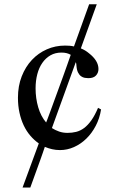

<svg xmlns="http://www.w3.org/2000/svg" viewBox="-20 -667 540 872"><path d="M439 -169.9Q432.6 -129.4 414.8 -95.5Q397 -61.5 371.8 -37.1Q346.7 -12.7 315.9 1Q285.2 14.6 252.4 14.6Q233.9 14.6 216.8 10.7Q199.7 6.8 183.6 0Q178.2 16.1 173.6 29.3Q168.9 42.5 163.1 59.1Q157.2 75.7 150.9 92.8L117.7 184.6H82.5L156.2 -15.6Q135.3 -30.3 117.7 -50.8Q100.1 -71.3 87.6 -97.7Q75.2 -124 68.4 -155.5Q61.5 -187 61.5 -223.1Q61.5 -276.4 78.6 -320.1Q95.7 -363.8 124.8 -394.8Q153.8 -425.8 192.6 -442.9Q231.4 -460 275.4 -460Q286.1 -460 296.1 -459.2Q306.2 -458.5 315.9 -456.1L384.8 -647.5H419.4L347.2 -447.3Q367.7 -439 383.8 -425.3Q427.2 -391.6 427.2 -353.5Q427.2 -336.4 416 -324.2Q404.8 -312 381.3 -312Q374 -312 365.2 -313.5Q356.4 -314.9 348.4 -320.6Q340.3 -326.2 334.5 -337.6Q328.6 -349.1 327.1 -369.1Q327.1 -378.4 324.2 -384.8L215.8 -85.4Q231 -75.7 248.5 -69.6Q266.1 -63.5 286.6 -63.5Q307.1 -63.5 325.9 -68.1Q344.7 -72.8 361.8 -85.4Q378.9 -98.1 394.8 -120.4Q410.6 -142.6 425.3 -177.2ZM141.6 -265.6Q141.6 -220.7 153.6 -179.7Q165.5 -138.7 189.5 -110.8Q189.9 -110.8 194.8 -124Q199.7 -137.2 207.8 -158.9Q215.8 -180.7 225.8 -208.3Q235.8 -235.8 246.3 -264.4Q256.8 -293 266.8 -320.6Q276.9 -348.1 284.4 -369.9Q292 -391.6 301.3 -418Q293 -422.9 283 -425.5Q272.9 -428.2 258.8 -428.2Q231 -428.2 209.2 -415.8Q187.5 -403.3 172.4 -381.6Q157.2 -359.9 149.4 -330.1Q141.6 -300.3 141.6 -265.6Z"/></svg>

Font: Doulos SIL Viet
Style: Regular
Weight: 400
Designer: Walt Agee, Victor Gaultney, Peter Martin, Debbi Hosken, Becca Hirsbrunner
Foundry: SIL International
Version: Version 5.000